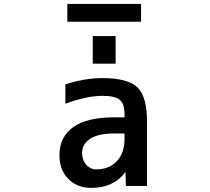

<svg xmlns="http://www.w3.org/2000/svg" viewBox="-20 -920 1040 951"><path d="M596.7 -258.8H545.9Q465.8 -258.8 426.3 -232.4Q386.7 -206.1 386.7 -162.1Q386.7 -127 407.2 -104Q427.7 -81.1 456.1 -81.1Q520.5 -81.1 558.6 -121.6Q596.7 -162.1 596.7 -231.4ZM313.5 -812.5V-900.4H678.7V-812.5ZM439.5 -604.5V-741.2H552.7V-604.5ZM486.3 -533.2Q613.3 -533.2 660.6 -487.3Q708 -441.4 708 -320.3V1H603.5L601.6 -68.4Q543.9 10.7 431.6 10.7Q362.3 10.7 318.4 -33.7Q274.4 -78.1 274.4 -152.3Q274.4 -241.2 342.3 -290Q410.2 -338.9 545.9 -338.9H596.7V-355.5Q596.7 -406.2 573.2 -425.8Q549.8 -445.3 486.3 -445.3Q410.2 -445.3 303.7 -406.2V-502Q399.4 -533.2 486.3 -533.2Z"/></svg>

Font: Gen Shin Gothic Monospace Medium
Style: Regular
Weight: 500
Designer: [Source Han Sans]
Ryoko NISHIZUKA  (kana & ideographs); Paul D. Hunt (Latin, Greek & Cyrillic); Wenlong ZHANG  (bopomofo
Version: Version 1.002.20150607